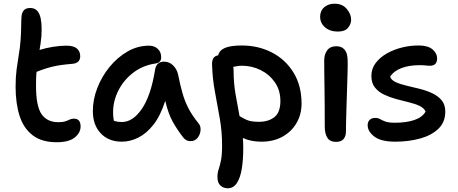

<svg xmlns="http://www.w3.org/2000/svg" viewBox="-20 -753 2466 1034"><path d="M285 13Q205 13 156 -24.5Q107 -62 85.5 -129Q64 -196 64 -286Q64 -338 69.5 -380Q75 -422 81.5 -460Q88 -498 91 -538Q94 -584 94 -612Q94 -640 96 -665Q97 -683 107.5 -696.5Q118 -710 143 -710Q179 -710 193.5 -673Q208 -636 203 -557Q201 -537 198.5 -519Q196 -501 193 -484Q228 -495 266 -501Q304 -507 338 -507Q377 -507 394.5 -491.5Q412 -476 412 -450Q412 -412 367 -409Q304 -404 262.5 -394Q221 -384 177 -366Q175 -349 174.5 -330.5Q174 -312 174 -291Q174 -181 204 -138Q234 -95 294 -95Q318 -95 331.5 -99.5Q345 -104 355 -109Q365 -114 378 -114Q414 -114 414 -72Q414 -38 382.5 -12.5Q351 13 285 13Z M636 10Q565 10 522.5 -35Q480 -80 480 -155Q480 -217 504 -279Q528 -341 570 -392.5Q612 -444 666.5 -475.5Q721 -507 783 -507Q810 -507 829 -490.5Q848 -474 848 -444Q848 -415 817 -411Q749 -401 697.5 -361.5Q646 -322 617.5 -265.5Q589 -209 589 -149Q589 -136 590 -125Q591 -114 593 -103Q610 -96 637 -96Q696 -96 744.5 -167.5Q793 -239 815 -377Q822 -421 863 -421Q891 -421 911.5 -401.5Q932 -382 939 -352Q950 -297 962 -254Q974 -211 994 -171.5Q1014 -132 1049 -89Q1062 -74 1060 -51Q1058 -28 1044 -10.5Q1030 7 1007 7Q992 7 982 1Q972 -5 965 -15Q934 -55 910 -98Q886 -141 870 -210Q844 -129 806 -81Q768 -33 724 -11.5Q680 10 636 10Z M1206 261Q1184 261 1167.5 246.5Q1151 232 1151 200Q1151 178 1157.5 159Q1164 140 1170 111Q1176 82 1176 29Q1176 -44 1163.5 -115.5Q1151 -187 1137.5 -259Q1124 -331 1122 -406Q1121 -450 1155 -455Q1161 -482 1191.5 -495Q1222 -508 1282 -508Q1371 -508 1444 -470.5Q1517 -433 1560.5 -362.5Q1604 -292 1604 -195Q1604 -137 1577 -90.5Q1550 -44 1501.5 -17Q1453 10 1388 10Q1360 10 1334.5 5Q1309 0 1288 -10Q1290 19 1290 46Q1290 108 1282 156.5Q1274 205 1255.5 233Q1237 261 1206 261ZM1238 -374Q1238 -306 1248.5 -246Q1259 -186 1270 -128Q1285 -118 1308 -107.5Q1331 -97 1374 -97Q1426 -97 1458 -122.5Q1490 -148 1490 -209Q1490 -267 1460.5 -309.5Q1431 -352 1384 -375.5Q1337 -399 1283 -399Q1271 -399 1259 -397Q1247 -395 1236 -393Q1238 -384 1238 -374Z M1790 11Q1757 11 1743 -11Q1729 -33 1729 -71Q1729 -145 1728.5 -196.5Q1728 -248 1727.5 -285.5Q1727 -323 1726.5 -356Q1726 -389 1726 -427Q1726 -460 1742 -482Q1758 -504 1792 -504Q1819 -504 1835 -486.5Q1851 -469 1852 -433Q1853 -411 1852 -372.5Q1851 -334 1849.5 -287.5Q1848 -241 1846.5 -194Q1845 -147 1844 -107Q1843 -67 1843 -44Q1843 -20 1830.5 -4.5Q1818 11 1790 11ZM1799 -583Q1757 -583 1730.5 -606Q1704 -629 1704 -663Q1704 -695 1726 -714Q1748 -733 1782 -733Q1824 -733 1847.5 -705Q1871 -677 1871 -647Q1871 -624 1854.5 -603.5Q1838 -583 1799 -583Z M2108 10Q2032 10 1996 -17.5Q1960 -45 1960 -79Q1960 -96 1970.5 -107Q1981 -118 2001 -118Q2016 -118 2027 -111.5Q2038 -105 2055.5 -98.5Q2073 -92 2106 -92Q2168 -92 2211 -106.5Q2254 -121 2272 -152Q2264 -171 2240 -182.5Q2216 -194 2182.5 -202Q2149 -210 2114 -219.5Q2079 -229 2048.5 -243.5Q2018 -258 1999 -282Q1980 -306 1980 -344Q1980 -383 2003 -413.5Q2026 -444 2064 -465.5Q2102 -487 2148 -498Q2194 -509 2240 -508Q2287 -507 2310.5 -486Q2334 -465 2334 -439Q2334 -399 2296 -399Q2283 -399 2272 -400.5Q2261 -402 2239 -402Q2184 -402 2142.5 -386.5Q2101 -371 2081 -340Q2087 -322 2110.5 -311Q2134 -300 2168 -292Q2202 -284 2238.5 -275Q2275 -266 2306.5 -251.5Q2338 -237 2358 -213.5Q2378 -190 2378 -152Q2378 -95 2341 -59.5Q2304 -24 2242.5 -7Q2181 10 2108 10Z"/></svg>

Font: Shantell Sans Normal
Style: Regular
Weight: 500
Designer: Stephen Nixon, Anya Danilova, Shantell Martin
Foundry: Arrow Type
Version: Version 1.009;[a7da0bfa3]